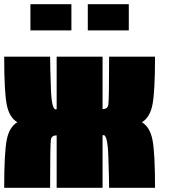

<svg xmlns="http://www.w3.org/2000/svg" viewBox="-20 -895 884 915"><path d="M250 -250Q226.6 -250 222.7 -230.5Q218.8 -210.9 218.8 0H0Q0 -164.1 11.7 -226.6Q23.4 -289.1 62.5 -312.5Q23.4 -335.9 11.7 -398.4Q0 -460.9 0 -625H218.8Q218.8 -578.1 222.7 -470.7Q226.6 -363.3 250 -375V-625H468.8V-375Q492.2 -375 496.1 -394.5Q500 -414.1 500 -625H718.8Q718.8 -460.9 707 -398.4Q695.3 -335.9 656.2 -312.5Q695.3 -289.1 707 -226.6Q718.8 -164.1 718.8 0H500Q500 -46.9 496.1 -154.3Q492.2 -261.7 468.8 -250V0H250ZM593.8 -875V-750H398.4V-875ZM320.3 -875V-750H125V-875Z"/></svg>

Font: CraftyPE
Style: Regular
Weight: 400
Designer: Erek Butcher
Foundry: Haunted Coop
Version: Version 0.018;April 4, 2024;FontCreator 15.0.0.2962 64-bit